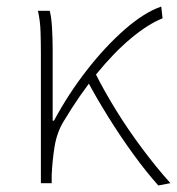

<svg xmlns="http://www.w3.org/2000/svg" viewBox="-20 -560 541 587"><path d="M105 0V-396Q105 -428 104 -462Q103 -496 96 -527H132Q137 -509 139 -475.5Q141 -442 141 -409V-191H145Q189 -273 245.5 -345.5Q302 -418 361.5 -470Q421 -522 473 -540L477 -504Q432 -486 380 -442.5Q328 -399 275.5 -334.5Q223 -270 174 -188Q154 -155 147 -112.5Q140 -70 138 -24V0ZM464 7Q428 -33 388 -88Q348 -143 311 -202.5Q274 -262 247 -313L273 -333Q299 -281 335.5 -222Q372 -163 415 -105.5Q458 -48 501 0Z"/></svg>

Font: Noto Sans KR Thin
Style: Regular
Weight: 100
Designer: Ryoko NISHIZUKA 西塚涼子 (kana, bopomofo & ideographs); Paul D. Hunt (Latin, Greek & Cyrillic); Sandoll Communications 산돌커뮤니
Foundry: Adobe
Version: Version 2.004-H2;hotconv 1.0.118;makeotfexe 2.5.65603